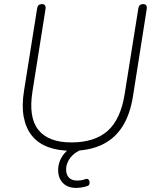

<svg xmlns="http://www.w3.org/2000/svg" viewBox="-20 -731 760 941"><path d="M330 8Q264 8 215 -10.5Q166 -29 136 -66.5Q106 -104 96 -159.5Q86 -215 98 -288L162 -690Q165 -711 186 -711Q196 -711 200.5 -704.5Q205 -698 203 -686L139 -282Q119 -156 168 -94.5Q217 -33 330 -33Q443 -33 507 -89Q571 -145 591 -270L658 -690Q661 -711 682 -711Q692 -711 696.5 -704.5Q701 -698 699 -686L632 -261Q618 -171 580.5 -111.5Q543 -52 480.5 -22Q418 8 330 8ZM354 190Q311 190 288 165.5Q265 141 265 103Q265 59 293.5 23.5Q322 -12 366 -31L384 0Q344 16 324 43Q304 70 304 99Q304 124 317.5 139Q331 154 359 154Q368 154 377.5 152.5Q387 151 398 147Q407 144 412 147.5Q417 151 418.5 158Q420 165 418 171.5Q416 178 410 180Q397 185 381 187.5Q365 190 354 190Z"/></svg>

Font: Nunito Variable Extra Light
Style: Italic
Weight: 200
Italic angle: -9°
Designer: Vernon Adams
Foundry: Vernon Adams
Version: Version 3.602